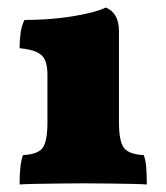

<svg xmlns="http://www.w3.org/2000/svg" viewBox="-20 -487 440 510"><path d="M32 3Q32 -22 34 -41.5Q36 -61 41 -75Q81 -77 93.5 -94.5Q106 -112 106 -162V-289Q106 -312 100 -326.5Q94 -341 78 -348.5Q62 -356 32 -359Q32 -378 34.5 -398Q37 -418 45 -434Q95 -434 138 -439Q181 -444 213 -451.5Q245 -459 261 -467Q278 -460 287 -444.5Q296 -429 296 -403V-162Q296 -112 309 -94.5Q322 -77 362 -75Q367 -61 368.5 -41.5Q370 -22 370 3Q358 2 331 1.5Q304 1 270 0.5Q236 0 201 0Q167 0 132.5 0.5Q98 1 71 1.5Q44 2 32 3Z"/></svg>

Font: Vollkorn Black
Style: Regular
Weight: 900
Designer: Friedrich Althausen
Foundry: Friedrich Althausen
Version: Version 5.000